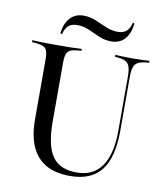

<svg xmlns="http://www.w3.org/2000/svg" viewBox="-83 -799 758 879"><g transform="rotate(10 296.0 -359.5)"><path d="M300.8 11.3Q233.9 11.3 189.1 -14.1Q144.4 -39.5 121.8 -90.3Q99.2 -141.1 99.2 -216.9V-492.7Q99.2 -521 94 -535.1Q88.7 -549.2 73 -554.8Q57.3 -560.5 24.2 -562.1V-571Q56.5 -568.5 139.5 -568.5Q221 -568.5 254 -571V-562.1Q221.8 -560.5 206.5 -554.8Q191.1 -549.2 185.9 -535.1Q180.6 -521 180.6 -492.7V-221Q180.6 -108.9 215.3 -59.3Q250 -9.7 329 -9.7Q405.6 -9.7 444.8 -66.1Q483.9 -122.6 483.9 -232.3V-482.3Q483.9 -513.7 477.8 -530.2Q471.8 -546.8 455.6 -553.6Q439.5 -560.5 409.7 -562.1V-571Q420.2 -570.2 439.9 -569.4Q459.7 -568.5 487.1 -568.5Q516.1 -568.5 537.1 -569.4Q558.1 -570.2 568.5 -571V-562.1Q537.1 -560.5 521 -553.2Q504.8 -546 498.8 -529.4Q492.7 -512.9 492.7 -481.5V-232.3Q492.7 -108.1 446 -48.4Q399.2 11.3 300.8 11.3ZM380.6 -628.2Q350 -628.2 323.4 -639.9Q296.8 -651.6 270.6 -663.3Q244.4 -675 215.3 -675Q188.7 -675 174.2 -662.1Q159.7 -649.2 153.2 -621.8L145.2 -624.2Q150 -670.2 173.8 -696.4Q197.6 -722.6 236.3 -722.6Q266.9 -722.6 294 -710.9Q321 -699.2 347.2 -687.9Q373.4 -676.6 401.6 -676.6Q428.2 -676.6 442.7 -689.5Q457.3 -702.4 463.7 -729.8L471 -727.4Q466.9 -681.5 443.5 -654.8Q420.2 -628.2 380.6 -628.2Z"/></g></svg>

Font: Playfair 144pt
Style: Regular
Weight: 400
Designer: Claus Eggers Sørensen
Foundry: Claus Eggers Sørensen
Version: Version 2.001;gftools[0.9.30]